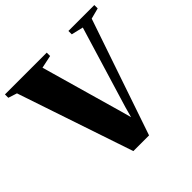

<svg xmlns="http://www.w3.org/2000/svg" viewBox="-206 -916 1090 1090"><g transform="rotate(-45 339.0 -371.5)"><path d="M-20.5 -716V-743H315V-716L237.5 -699.5L377 -209L394.5 -145.5L411.5 -207.5L560.5 -699L489 -716V-743H697V-716L632 -699L393.5 0H267.5L32 -699Z"/></g></svg>

Font: Merriweather 120pt Black
Style: Regular
Weight: 900
Designer: Eben Sorkin
Foundry: Eben Sorkin
Version: Version 2.100